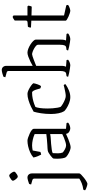

<svg xmlns="http://www.w3.org/2000/svg" viewBox="561 -1420 1040 2241"><g transform="rotate(-90 1081.5 -300.0)"><path d="M55 200Q47 200 32 195.5Q17 191 2.5 185Q-12 179 -19 173Q-19 161 -12 152Q32 146 63.5 133Q95 120 117 105V-420Q117 -437 99 -443L49 -457Q50 -474 56 -481Q70 -487 94 -493.5Q118 -500 129 -500Q152 -500 165 -484.5Q178 -469 178 -446V104Q178 112 162.5 127.5Q147 143 125.5 160Q104 177 84 188.5Q64 200 55 200ZM139 -613Q132 -613 121 -623.5Q110 -634 101 -648Q92 -662 92 -670Q92 -678 104 -688Q116 -698 130.5 -705.5Q145 -713 153 -713Q161 -713 171.5 -702Q182 -691 190 -677Q198 -663 198 -655Q198 -648 187 -638Q176 -628 162.5 -620.5Q149 -613 139 -613Z M482 4Q466 4 441.5 -5.5Q417 -15 396 -28.5Q375 -42 367 -52Q359 -62 354 -90.5Q349 -119 349 -152Q349 -164 349.5 -175Q350 -186 351 -196Q351 -200 361 -210Q371 -220 386 -231.5Q401 -243 416.5 -252Q432 -261 443 -263Q454 -265 471 -266Q488 -267 510 -268Q537 -270 575.5 -273Q614 -276 637 -280V-416Q603 -431 568 -438.5Q533 -446 504 -446Q490 -446 475 -444Q460 -442 445 -439L428 -349Q424 -348 416 -344.5Q408 -341 397 -340Q389 -355 379 -378Q369 -401 363 -430Q389 -453 423.5 -468.5Q458 -484 494 -492Q530 -500 559 -500Q573 -500 595.5 -492.5Q618 -485 642 -474Q666 -463 682 -450.5Q698 -438 698 -428V-50L764 -44Q766 -42 768 -36.5Q770 -31 770 -26Q762 -16 739.5 -8Q717 0 704 0Q685 0 664 -12.5Q643 -25 639 -50Q609 -36 578 -23.5Q547 -11 521.5 -3.5Q496 4 482 4ZM505 -49Q519 -49 544 -56.5Q569 -64 595 -74.5Q621 -85 637 -94V-235Q607 -229 582 -228Q557 -227 522 -224Q487 -221 456 -216.5Q425 -212 414 -205Q412 -177 412 -143.5Q412 -110 422 -88Q436 -75 460.5 -62Q485 -49 505 -49Z M1069 0Q1033 0 997.5 -14Q962 -28 936.5 -45Q911 -62 904 -71Q888 -96 879.5 -137Q871 -178 871 -225Q871 -288 879.5 -341.5Q888 -395 898 -428Q921 -442 957 -459Q993 -476 1032.5 -488Q1072 -500 1106 -500Q1125 -500 1151 -487.5Q1177 -475 1200 -459Q1223 -443 1230 -431Q1227 -410 1217.5 -383Q1208 -356 1197 -342Q1188 -342 1181 -345Q1174 -348 1169 -351Q1164 -369 1157.5 -391.5Q1151 -414 1142 -430Q1133 -446 1121 -446Q1083 -446 1049 -438.5Q1015 -431 990 -422Q965 -413 953 -407Q946 -391 940.5 -355Q935 -319 935 -263Q935 -236 937.5 -205.5Q940 -175 944.5 -149.5Q949 -124 955 -112Q966 -101 989.5 -87Q1013 -73 1038.5 -63Q1064 -53 1081 -53Q1098 -53 1124 -58Q1150 -63 1174 -68.5Q1198 -74 1208 -77Q1210 -75 1214 -70.5Q1218 -66 1219 -56Q1185 -32 1145.5 -16Q1106 0 1069 0Z M1440 0Q1430 0 1403 -4Q1376 -8 1348.5 -14Q1321 -20 1306 -25Q1306 -33 1309 -38Q1312 -43 1313 -44L1340 -48Q1357 -50 1365 -67Q1373 -84 1373 -119V-720Q1373 -728 1369.5 -734Q1366 -740 1355 -743L1300 -758Q1301 -765 1303.5 -772Q1306 -779 1307 -781Q1321 -787 1346.5 -793.5Q1372 -800 1383 -800Q1406 -800 1419.5 -785Q1433 -770 1433 -746V-439Q1455 -452 1483.5 -466Q1512 -480 1540 -490Q1568 -500 1587 -500Q1607 -500 1633 -490Q1659 -480 1683 -464.5Q1707 -449 1723 -432.5Q1739 -416 1739 -403V-105Q1739 -84 1735.5 -69.5Q1732 -55 1729 -50L1805 -44Q1811 -36 1811 -26Q1802 -16 1780.5 -8Q1759 0 1745 0Q1735 0 1709 -4Q1683 -8 1655.5 -14Q1628 -20 1613 -25Q1613 -35 1620 -44L1647 -48Q1664 -50 1671.5 -67Q1679 -84 1679 -119V-379Q1679 -389 1666 -400.5Q1653 -412 1634.5 -422.5Q1616 -433 1597.5 -439.5Q1579 -446 1568 -446Q1561 -446 1542.5 -440Q1524 -434 1502 -425.5Q1480 -417 1461 -409.5Q1442 -402 1433 -398V-105Q1433 -83 1429.5 -69Q1426 -55 1423 -50L1499 -44Q1501 -41 1502.5 -37Q1504 -33 1504 -26Q1495 -16 1474.5 -8Q1454 0 1440 0Z M2078 0Q2067 0 2047.5 -6Q2028 -12 2008 -21Q1988 -30 1974 -39Q1960 -48 1960 -54V-455L1880 -459Q1880 -474 1883.5 -483.5Q1887 -493 1890 -495L1941 -499Q1952 -500 1957 -505Q1962 -510 1962 -526V-649Q1970 -655 1982 -663Q1994 -671 2006 -673L2021 -663V-500H2127L2136 -489Q2135 -477 2131 -466Q2127 -455 2124 -450L2021 -453V-73L2138 -47Q2144 -41 2144 -27Q2138 -20 2125 -14Q2112 -8 2098.5 -4Q2085 0 2078 0Z"/></g></svg>

Font: Texturina Thin
Style: Regular
Weight: 100
Designer: Guillermo Torres Carreño
Foundry: Omnibus-Type
Version: Version 1.002; ttfautohint (v1.8.3)